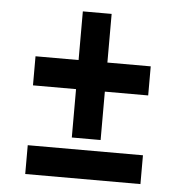

<svg xmlns="http://www.w3.org/2000/svg" viewBox="-47 -639 642 684"><g transform="rotate(5 274.5 -297.5)"><path d="M222 -144V-317H68V-421H222V-595H325V-421H480V-317H325V-144ZM68 0V-103H480V0Z"/></g></svg>

Font: AXENEO7
Style: Regular
Weight: 400
Designer: Hector Gatti, Simon Guibord
Foundry: Omnibus-Type, Jean-Christophe Thérien
Version: Version 1.000